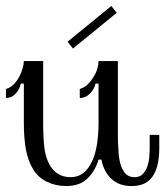

<svg xmlns="http://www.w3.org/2000/svg" viewBox="-20 -605 555 645"><path d="M376 -192.9Q376 -167 376 -148.4Q376 -129.9 377 -116Q377.9 -102.1 378.4 -91.6Q378.9 -81.1 380.9 -70.8Q384.8 -44.9 397 -27.3Q409.2 -9.8 432.1 -9.8Q449.2 -9.8 459.2 -19.8Q469.2 -29.8 474.6 -44.9Q480 -60.1 481.4 -77.1Q482.9 -94.2 482.9 -108.9V-151.9H515.1V-109.9Q515.1 -83 511 -59.6Q506.8 -36.1 496.3 -18.1Q485.8 0 468 10Q450.2 20 421.9 20Q379.9 20 354 -4.4Q328.1 -28.8 320.8 -68.8H311Q299.8 -30.8 273.9 -5.4Q248 20 202.1 20Q167 20 137.5 5.6Q107.9 -8.8 90.8 -37.1Q74.2 -64.9 67.1 -102.5Q60.1 -140.1 60.1 -192.9V-324.2H49.8Q46.9 -307.1 33.4 -291.5Q20 -275.9 0 -275.9V-306.2Q15.1 -310.1 26.1 -321.5Q37.1 -333 44.4 -346.9Q51.8 -360.8 55.9 -375Q60.1 -389.2 60.1 -399.9H125V-192.9Q125 -138.2 129.4 -106.2Q133.8 -74.2 147 -50.8Q158.2 -30.8 176 -20.3Q193.8 -9.8 216.8 -9.8Q242.2 -9.8 260 -23.9Q277.8 -38.1 289.3 -63Q300.8 -87.9 305.9 -120.8Q311 -153.8 311 -192.9V-324.2H300.8Q297.9 -307.1 283 -291.5Q268.1 -275.9 248 -275.9V-306.2Q263.2 -310.1 274.7 -321.5Q286.1 -333 294.7 -346.9Q303.2 -360.8 307.1 -375Q311 -389.2 311 -399.9H376ZM372.1 -562 225.1 -441.9 207 -464.8 354 -585Z"/></svg>

Font: Sevillana
Style: Regular
Weight: 400
Designer: Olga Umpeleva
Foundry: Brownfox
Version: Version 1.001